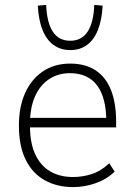

<svg xmlns="http://www.w3.org/2000/svg" viewBox="-20 -754 548 782"><path d="M278 8Q212 8 162 -20Q112 -48 84.5 -103.5Q57 -159 57 -243Q57 -319 82.5 -375.5Q108 -432 155 -463.5Q202 -495 266 -495Q328 -495 370 -467Q412 -439 432.5 -386Q453 -333 453 -258V-235H86V-274H431L413 -258Q413 -356 375.5 -406Q338 -456 265 -456Q216 -456 179 -431Q142 -406 122 -360Q102 -314 102 -248V-242Q102 -172 123.5 -125.5Q145 -79 184.5 -56Q224 -33 277 -33Q316 -33 353.5 -45Q391 -57 425 -89L447 -55Q415 -24 370 -8Q325 8 278 8ZM266 -550Q227 -550 198 -571Q169 -592 153 -632.5Q137 -673 134 -731L168 -734Q171 -661 195.5 -624.5Q220 -588 266 -588Q312 -588 336.5 -624.5Q361 -661 364 -734L398 -731Q395 -673 379 -632.5Q363 -592 334.5 -571Q306 -550 266 -550Z"/></svg>

Font: Nunito Sans 10pt SemiCondensed ExtraLight
Style: Regular
Weight: 250
Width: 4
Designer: Vernon Adams
Foundry: Vernon Adams
Version: Version 3.101;gftools[0.9.27]